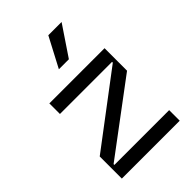

<svg xmlns="http://www.w3.org/2000/svg" viewBox="-233 -902 1003 1003"><g transform="rotate(-45 268.5 -400.5)"><path d="M304 -636.4 414.8 -801.1H316.8L230.1 -636.4ZM486.5 0V-78.1H81.7V-83.8L476.6 -379.3V-545.5H68.9V-467.3H453.8V-461.6L58.9 -163.4V0Z"/></g></svg>

Font: Riot Sans 2.0
Style: Regular
Weight: 400
Designer: Rasmus Andersson
Foundry: rsms
Version: Version 3.006;hotconv 1.0.109;makeotfexe 2.5.65596